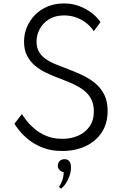

<svg xmlns="http://www.w3.org/2000/svg" viewBox="-20 -860 724 1114"><path d="M340.5 16Q276.5 16 228 -3.2Q179.5 -22.5 145.8 -49.8Q112 -77 91.8 -103Q71.5 -129 63.5 -142L107 -198Q116 -184 134.2 -160.2Q152.5 -136.5 181 -112.2Q209.5 -88 249.5 -71.2Q289.5 -54.5 342 -54.5Q392 -54.5 433.2 -72.5Q474.5 -90.5 499.5 -126Q524.5 -161.5 524.5 -214Q524.5 -258 507.2 -288.8Q490 -319.5 459.5 -341Q429 -362.5 389.8 -379.2Q350.5 -396 307.5 -412Q277.5 -423.5 244.8 -439.2Q212 -455 183.5 -478.8Q155 -502.5 137.2 -536.5Q119.5 -570.5 119.5 -618.5Q119.5 -663.5 136.5 -703.5Q153.5 -743.5 184 -774.2Q214.5 -805 257 -822.5Q299.5 -840 351 -840Q400.5 -840 442 -823.8Q483.5 -807.5 514.8 -782.8Q546 -758 563 -731.5L524 -679Q510 -702 485 -723Q460 -744 426.2 -757.2Q392.5 -770.5 351.5 -770.5Q300.5 -770.5 264.8 -748.5Q229 -726.5 210.5 -691.8Q192 -657 192 -618.5Q192 -583.5 206.5 -559Q221 -534.5 245 -517.8Q269 -501 297.8 -489Q326.5 -477 355.5 -466.5Q404 -448.5 448.8 -428.2Q493.5 -408 528.5 -380.2Q563.5 -352.5 584 -312.8Q604.5 -273 604.5 -216.5Q604.5 -142.5 569.5 -90.5Q534.5 -38.5 475 -11.2Q415.5 16 340.5 16ZM334.5 234.5 322 224.5Q333.5 209 341.2 187Q349 165 349.5 138.5Q335.5 137 325.5 126.5Q315.5 116 315.5 101.5Q315.5 85 326.2 74.2Q337 63.5 354.5 63.5Q372.5 63.5 382.2 75.5Q392 87.5 392 112.5Q392 144.5 375.2 180.2Q358.5 216 334.5 234.5Z"/></svg>

Font: Spartan Thin
Style: Regular
Weight: 400
Version: Version 1.004